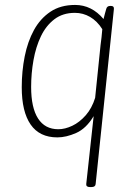

<svg xmlns="http://www.w3.org/2000/svg" viewBox="-20 -549 560 777"><path d="M344 208Q328 208 329 196L359 -79Q329 -29 288.5 -11Q248 7 212 7Q140 7 104 -45Q68 -97 68 -196Q68 -261 80 -321Q92 -381 117.5 -427.5Q143 -474 184 -501.5Q225 -529 284 -529Q351 -529 399 -472Q402 -483 404.5 -493.5Q407 -504 410 -513Q413 -525 426 -525H429Q442 -525 441 -513L367 196Q366 208 350 208ZM216 -26Q243 -26 272.5 -40Q302 -54 327 -82.5Q352 -111 365 -153L387 -367Q389 -383 391 -399Q393 -415 394 -431Q373 -464 344.5 -480.5Q316 -497 283 -497Q234 -497 200 -471Q166 -445 145.5 -402Q125 -359 115.5 -305.5Q106 -252 106 -197Q106 -113 134 -69.5Q162 -26 216 -26Z"/></svg>

Font: Asap Semi Condensed Semi Condensed Thin
Style: Italic
Weight: 100
Width: 4
Italic angle: -6°
Designer: Pablo Cosgaya
Foundry: Omnibus-Type
Version: Version 3.001; ttfautohint (v1.8.4.7-5d5b)